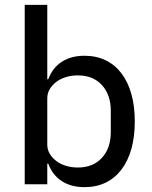

<svg xmlns="http://www.w3.org/2000/svg" viewBox="-20 -760 625 792"><path d="M82 -740H175V-433H179Q197 -481 235.5 -505.5Q274 -530 328 -530Q377 -530 415.5 -511.5Q454 -493 481 -457.5Q508 -422 522 -372Q536 -322 536 -259Q536 -196 522 -146Q508 -96 481 -60.5Q454 -25 415.5 -6.5Q377 12 328 12Q274 12 235.5 -12.5Q197 -37 179 -85H175V0H82ZM301 -69Q364 -69 400.5 -109Q437 -149 437 -215V-303Q437 -369 400.5 -409Q364 -449 301 -449Q275 -449 252 -442Q229 -435 212 -422Q195 -409 185 -392Q175 -375 175 -354V-164Q175 -143 185 -126Q195 -109 212 -96Q229 -83 252 -76Q275 -69 301 -69Z"/></svg>

Font: IBM Plex Sans KR Text
Style: Regular
Weight: 450
Designer: Mike Abbink; Paul van der Laan; Pieter van Rosmalen; Wujin Sim; Chorong Kim; Dohee Lee;
Foundry: Sandoll Inc.
Version: Version 1.001